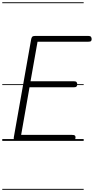

<svg xmlns="http://www.w3.org/2000/svg" viewBox="-25 -1246 830 1698"><path d="M123.5 0Q106.5 0 100.5 -8Q94.5 -16 97 -31L250 -895.5Q252.5 -912 259.5 -920.2Q266.5 -928.5 287 -928.5H754.5Q773.5 -928.5 779.5 -920.2Q785.5 -912 785.5 -900.5Q785.5 -888.5 779.8 -882.8Q774 -877 754.5 -877H307L245 -527.5H627Q646 -527.5 652 -520Q658 -512.5 658 -500Q658 -488.5 652 -481.2Q646 -474 627 -474H236L162 -53H611.5Q631 -53 637 -47.8Q643 -42.5 643 -31.5Q643 -19.5 636.5 -9.8Q630 0 611.5 0ZM123.5 0Q106.5 0 100.5 -8Q94.5 -16 97 -31L250 -895.5Q252.5 -912 259.5 -920.2Q266.5 -928.5 287 -928.5H754.5Q773.5 -928.5 779.5 -920.2Q785.5 -912 785.5 -900.5Q785.5 -888.5 779.8 -882.8Q774 -877 754.5 -877H307L245 -527.5H627Q646 -527.5 652 -520Q658 -512.5 658 -500Q658 -488.5 652 -481.2Q646 -474 627 -474H236L162 -53H611.5Q631 -53 637 -47.8Q643 -42.5 643 -31.5Q643 -19.5 636.5 -9.8Q630 0 611.5 0ZM-5 424.5H715V432.5H-5ZM-5 -16H715V0H-5ZM-5 -501.5H715V-493.5H-5ZM-5 -1226H715V-1218H-5Z"/></svg>

Font: Edu AU VIC WA NT Guides
Style: Regular
Weight: 400
Designer: Tina and Corey Anderson, Eben Sorkin, Mirko Velimirovic
Foundry: Google for Education
Version: Version 1.001